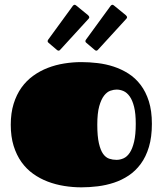

<svg xmlns="http://www.w3.org/2000/svg" viewBox="-20 -782 694 819"><path d="M327.1 17.1Q290.5 17.1 253.9 11.2Q217.3 5.4 183.8 -7.3Q150.4 -20 121.6 -40.5Q92.8 -61 71.5 -90.8Q50.3 -120.6 38.1 -159.9Q25.9 -199.2 25.9 -250Q25.9 -299.8 38.1 -339.1Q50.3 -378.4 71.5 -408.2Q92.8 -438 121.6 -458.7Q150.4 -479.5 183.8 -492.4Q217.3 -505.4 253.9 -511.2Q290.5 -517.1 327.1 -517.1Q360.8 -517.1 396.2 -512.9Q431.6 -508.8 465.1 -497.8Q498.5 -486.8 528.1 -468Q557.6 -449.2 579.8 -419.9Q602.1 -390.6 615 -349.9Q627.9 -309.1 627.9 -253.9Q627.9 -197.3 615.2 -155Q602.5 -112.8 580.3 -82.8Q558.1 -52.7 528.8 -33.2Q499.5 -13.7 466.1 -2.7Q432.6 8.3 397 12.7Q361.3 17.1 327.1 17.1ZM477.1 -100.1Q492.2 -100.1 507.1 -106.7Q522 -113.3 533.4 -130.4Q544.9 -147.5 552 -177.5Q559.1 -207.5 559.1 -253.9Q559.1 -297.9 552 -326.2Q544.9 -354.5 533.2 -370.8Q521.5 -387.2 506.8 -393.6Q492.2 -399.9 477.1 -399.9Q465.3 -399.9 450.9 -395Q436.5 -390.1 424.1 -374.3Q411.6 -358.4 403.3 -328.9Q395 -299.3 395 -250Q395 -200.7 401.9 -170.9Q408.7 -141.1 419.9 -125.5Q431.2 -109.9 446 -105Q460.9 -100.1 477.1 -100.1ZM237.8 -570.8Q235.4 -568.4 233.9 -567.1Q232.4 -565.9 229.5 -565.9Q226.6 -565.9 223.1 -568.8L188 -598.6Q183.1 -602.1 183.1 -606.4Q183.1 -608.9 185.5 -612.8L290.5 -756.8Q294.4 -761.7 298.3 -761.7Q300.8 -761.7 304.7 -758.8L355.5 -717.3Q360.8 -712.4 360.8 -708.5Q360.8 -706.1 358.4 -702.6ZM398.9 -570.8Q396.5 -568.4 395 -567.1Q393.6 -565.9 390.6 -565.9Q387.7 -565.9 384.3 -568.8L349.1 -598.6Q344.2 -602.1 344.2 -606.4Q344.2 -608.9 346.7 -612.8L451.7 -756.8Q455.6 -761.7 459.5 -761.7Q461.9 -761.7 465.8 -758.8L516.6 -717.3Q522 -712.4 522 -708.5Q522 -706.1 519.5 -702.6Z"/></svg>

Font: Fascinate
Style: Regular
Weight: 900
Designer: Astigmatic (AOETI)
Foundry: Astigmatic (AOETI)
Version: Version 1.000